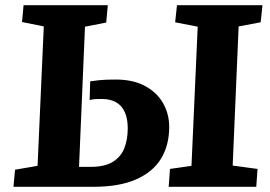

<svg xmlns="http://www.w3.org/2000/svg" viewBox="-20 -721 1041 741"><path d="M149 -619 65 -636 71 -701H396L390 -634L308 -618L285 -77H330Q384 -77 415.5 -96.5Q447 -116 460 -149.5Q473 -183 473 -226Q473 -262 462 -287.5Q451 -313 428.5 -326Q406 -339 373 -339Q359 -339 348.5 -338.5Q338 -338 326 -335L328 -407Q348 -410 362.5 -411.5Q377 -413 392 -413.5Q407 -414 427 -414Q493 -414 539 -389.5Q585 -365 609 -323.5Q633 -282 633 -231Q633 -161 602 -109.5Q571 -58 506 -29Q441 0 340 0H32L38 -66L125 -81ZM743 -618 656 -635 663 -701H993L986 -635L901 -619L878 -82L974 -69L969 0H631L636 -69L719 -81Z"/></svg>

Font: Literata
Style: Bold Italic
Weight: 700
Italic angle: -2°
Designer: Latin by Veronika Burian and Jose Scaglione. Greek by Irene Vlachou. Cyrillic by Vera Evstafieva
Foundry: TypeTogether
Version: Version 3.103;gftools[0.9.29]